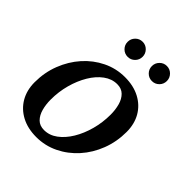

<svg xmlns="http://www.w3.org/2000/svg" viewBox="-203 -852 991 991"><g transform="rotate(45 292.5 -357.0)"><path d="M442 -615Q465 -615 481 -631Q497 -647 497 -670Q497 -692.5 481 -708.8Q465 -725 442 -725Q419.5 -725 403.5 -708.8Q387.5 -692.5 387.5 -670Q387.5 -647 403.5 -631Q419.5 -615 442 -615ZM265.5 -615Q288 -615 304 -631Q320 -647 320 -670Q320 -692.5 304 -708.8Q288 -725 265.5 -725Q242.5 -725 226.5 -708.8Q210.5 -692.5 210.5 -670Q210.5 -647 226.5 -631Q242.5 -615 265.5 -615ZM18.5 -183Q18.5 -125 44 -81.2Q69.5 -37.5 115.8 -13Q162 11.5 224.5 11.5Q288.5 11.5 345 -16Q401.5 -43.5 444.5 -91.5Q487.5 -139.5 511.8 -202.8Q536 -266 536 -337Q536 -395 510.8 -438.8Q485.5 -482.5 439.2 -507Q393 -531.5 330 -531.5Q266 -531.5 209.5 -504Q153 -476.5 110.2 -428.5Q67.5 -380.5 43 -317.5Q18.5 -254.5 18.5 -183ZM140.5 -178.5Q140.5 -235.5 155 -288.8Q169.5 -342 195 -384.8Q220.5 -427.5 254.5 -452.5Q288.5 -477.5 327.5 -477.5Q359 -477.5 378.2 -458.5Q397.5 -439.5 406 -408.5Q414.5 -377.5 414.5 -341.5Q414.5 -285 400 -231.5Q385.5 -178 359.8 -135.2Q334 -92.5 300.2 -67.5Q266.5 -42.5 227.5 -42.5Q195.5 -42.5 176.5 -61.5Q157.5 -80.5 149 -111.5Q140.5 -142.5 140.5 -178.5Z"/></g></svg>

Font: Besley Medium
Style: Italic
Weight: 500
Italic angle: -13°
Designer: Owen Earl
Foundry: indestructible type*
Version: Version 2.001